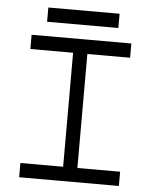

<svg xmlns="http://www.w3.org/2000/svg" viewBox="-53 -795 669 839"><g transform="rotate(5 281.0 -375.0)"><path d="M62.5 -562.5H250V-62.5H62.5V0H500V-62.5H312.5V-562.5H500V-625H62.5ZM125 -687.5H437.5V-750H125Z"/></g></svg>

Font: ChillMoonMono
Style: Regular
Weight: 400
Designer: Warren2060
Foundry: ChillType
Version: Version 1.000;Glyphs 3.1.1 (3135)